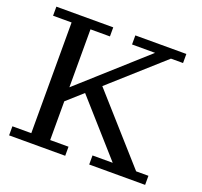

<svg xmlns="http://www.w3.org/2000/svg" viewBox="-119 -818 1006 955"><g transform="rotate(20 384.0 -341.0)"><path d="M202 -236 165 -277 563 -634H441V-682H711V-634H647ZM21 0V-48H121V-634H23V-682H324V-634H221V-48H318V0ZM445 0V-48H552L292 -341L362 -401L676 -48H741V0Z"/></g></svg>

Font: Montagu Slab
Style: Regular
Weight: 400
Version: Version 1.000